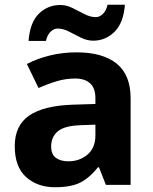

<svg xmlns="http://www.w3.org/2000/svg" viewBox="-20 -777 644 807"><path d="M302 -557Q412 -557 470.5 -509.5Q529 -462 529 -364V0H425L396 -74H392Q357 -30 318 -10Q279 10 211 10Q138 10 90 -32.5Q42 -75 42 -163Q42 -250 103 -291.5Q164 -333 286 -337L381 -340V-364Q381 -407 358.5 -427Q336 -447 296 -447Q256 -447 218 -435.5Q180 -424 142 -407L93 -508Q137 -531 190.5 -544Q244 -557 302 -557ZM323 -251Q251 -249 223 -225Q195 -201 195 -162Q195 -128 215 -113.5Q235 -99 267 -99Q315 -99 348 -127.5Q381 -156 381 -208V-253ZM100 -605Q106 -683 143.5 -719.5Q181 -756 233 -756Q260 -756 285.5 -743Q311 -730 335.5 -717.5Q360 -705 383 -705Q398 -705 412 -718Q426 -731 432 -757H505Q499 -680 461 -643Q423 -606 372 -606Q346 -606 320.5 -618.5Q295 -631 270.5 -644Q246 -657 222 -657Q207 -657 193 -644Q179 -631 173 -605Z"/></svg>

Font: Noto Sans Adlam
Style: Regular
Weight: 400
Designer: Mark Jamra, Neil Patel
Foundry: JamraPatel LLC
Version: Version 3.001